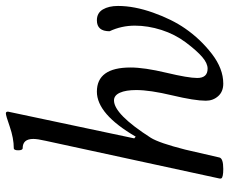

<svg xmlns="http://www.w3.org/2000/svg" viewBox="-83 -682 778 652"><g transform="rotate(-90 306.0 -356.0)"><path d="M58.1 13.2Q43.9 13.2 36.1 11.5Q28.3 9.8 26.6 7.1Q24.9 4.4 25.9 0L153.8 -589.8Q160.2 -617.7 160.2 -631.8Q160.2 -668 128.9 -668Q121.6 -668 121.6 -683.1Q121.6 -698.2 128.9 -698.2Q162.1 -698.2 202.1 -711.9Q239.3 -725.1 247.1 -725.1Q252.9 -725.1 252.9 -717.8L162.1 -289.1L168 -284.2Q244.6 -416 320.8 -416Q402.8 -416 402.8 -301.8Q402.8 -254.9 385 -180.2Q367.2 -105.5 367.2 -75.2Q367.2 -40 398.9 -40Q417 -40 438 -57.9Q459 -75.7 487.8 -113.8Q515.6 -150.9 530.3 -196.8Q544.9 -242.7 544.9 -287.1Q544.9 -332.5 525.9 -373Q525.9 -416 563 -416Q587.9 -416 599.9 -395.8Q611.8 -375.5 611.8 -344.2Q611.8 -289.1 589.1 -225.1Q566.4 -161.1 535.2 -116.2Q499.5 -64.5 449.2 -25.6Q398.9 13.2 348.1 13.2Q320.8 13.2 305.4 -4.2Q290 -21.5 290 -45.9Q290 -84 308.1 -159.9Q326.2 -235.8 326.2 -282.2Q326.2 -317.9 317.1 -337.9Q308.1 -357.9 291 -357.9Q244.1 -357.9 164.1 -232.9Q146.5 -204.6 124 -116.2L97.2 0Q94.2 13.2 58.1 13.2Z"/></g></svg>

Font: Junicode SmCond Medium
Style: Italic
Weight: 500
Width: 4
Italic angle: -11°
Designer: Peter S. Baker
Version: Version 2.206